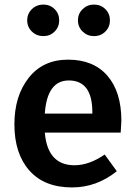

<svg xmlns="http://www.w3.org/2000/svg" viewBox="-20 -805 589 840"><path d="M170 -647Q140 -647 119.5 -667Q99 -687 99 -716Q99 -745 119.5 -765Q140 -785 170 -785Q199 -785 219 -765Q239 -745 239 -716Q239 -687 219 -667Q199 -647 170 -647ZM391 -647Q362 -647 341.5 -667Q321 -687 321 -716Q321 -745 341.5 -765Q362 -785 391 -785Q421 -785 441 -765Q461 -745 461 -716Q461 -687 441 -667Q421 -647 391 -647ZM511 -277Q511 -267 508 -225H176Q188 -82 306 -82Q370 -82 438 -129L491 -56Q403 15 295 15Q174 15 108.5 -59Q43 -133 43 -261Q43 -385 105.5 -464.5Q168 -544 278 -544Q389 -544 450 -473.5Q511 -403 511 -277ZM384 -308V-314Q384 -453 281 -453Q186 -453 176 -308Z"/></svg>

Font: FiraGO Medium
Style: Regular
Weight: 500
Designer: bBox Type
Foundry: bBox Type GmbH
Version: Version 1.001;PS 001.001;hotconv 1.0.88;makeotf.lib2.5.64775